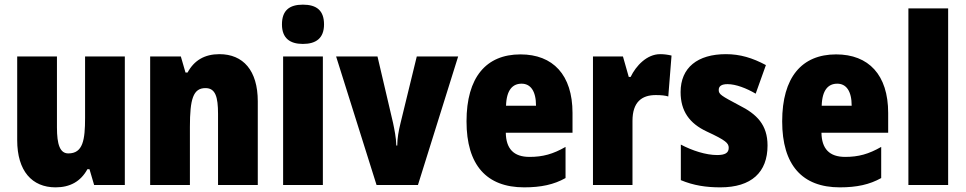

<svg xmlns="http://www.w3.org/2000/svg" viewBox="-20 -796 4154 826"><path d="M517 -553H346V-289C346 -194 337 -136 274 -136C238 -136 225 -174 225 -248V-553H54V-193C54 -60 118 10 219 10C281 10 327 -15 356 -68H365L385 0H517Z M924 -563C860 -563 815 -536 787 -484H778L758 -553H626V0H797V-250C797 -370 811 -417 864 -417C907 -417 918 -379 918 -306V0H1089V-360C1089 -493 1026 -563 924 -563Z M1283 -776C1225 -776 1193 -751 1193 -691C1193 -632 1227 -607 1283 -607C1340 -607 1374 -632 1374 -691C1374 -751 1342 -776 1283 -776ZM1369 -553H1198V0H1369Z M1600 0H1778L1951 -553H1773L1703 -266C1695 -234 1689 -200 1689 -170H1685C1684 -205 1677 -238 1671 -267L1604 -553H1426Z M2219 -562C2071 -562 1987 -463 1987 -274C1987 -86 2073 10 2235 10C2308 10 2363 -2 2413 -30V-164C2359 -133 2315 -121 2258 -121C2190 -121 2157 -156 2156 -225H2443V-310C2443 -474 2359 -562 2219 -562ZM2224 -436C2262 -436 2286 -405 2286 -341H2157C2159 -410 2186 -436 2224 -436Z M2820 -563C2763 -563 2716 -513 2693 -465H2685L2660 -553H2531V0H2701V-276C2701 -357 2741 -387 2801 -387C2826 -387 2842 -385 2855 -381L2869 -557C2852 -561 2836 -563 2820 -563Z M3282 -170C3282 -259 3236 -305 3160 -343C3083 -384 3072 -390 3072 -409C3072 -426 3085 -434 3110 -434C3146 -434 3192 -416 3231 -393L3275 -516C3217 -547 3164 -563 3103 -563C2981 -563 2908 -505 2908 -400C2908 -318 2946 -265 3021 -230C3103 -192 3115 -180 3115 -160C3115 -138 3099 -129 3065 -129C3017 -129 2958 -148 2909 -174V-21C2964 2 3018 10 3079 10C3213 10 3282 -55 3282 -170Z M3577 -562C3429 -562 3345 -463 3345 -274C3345 -86 3431 10 3593 10C3666 10 3721 -2 3771 -30V-164C3717 -133 3673 -121 3616 -121C3548 -121 3515 -156 3514 -225H3801V-310C3801 -474 3717 -562 3577 -562ZM3582 -436C3620 -436 3644 -405 3644 -341H3515C3517 -410 3544 -436 3582 -436Z M4059 0V-760H3888V0Z"/></svg>

Font: Noto Sans Khmer Condensed Black
Style: Regular
Weight: 900
Width: 3
Designer: Danh Hong and the Monotype Design Team
Foundry: Monotype Imaging Inc.
Version: Version 2.004